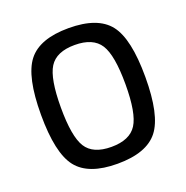

<svg xmlns="http://www.w3.org/2000/svg" viewBox="-128 -821 925 953"><g transform="rotate(-20 334.5 -345.0)"><path d="M334 -703Q488 -703 549 -625Q610 -547 610 -345Q610 -143 549 -65Q488 13 334 13Q181 13 120 -65Q59 -143 59 -345Q59 -547 120 -625Q181 -703 334 -703ZM468 -556Q431 -614 334 -614Q237 -614 200.5 -556Q164 -498 164 -345Q164 -192 200.5 -134Q237 -76 334 -76Q431 -76 468 -134Q505 -192 505 -345Q505 -498 468 -556Z"/></g></svg>

Font: Exo 2.0 Medium
Style: Regular
Weight: 500
Designer: Natanael Gama
Version: Version 1.001;PS 001.001;hotconv 1.0.70;makeotf.lib2.5.58329